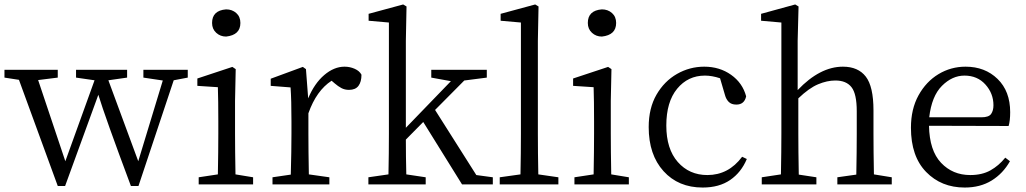

<svg xmlns="http://www.w3.org/2000/svg" viewBox="-21 -827 4603 861"><path d="M821 -514V-479L758 -467L600 7H566Q449 -306 420 -402L271 7H238L64 -469L-1 -479V-514H238V-479L150 -468L272 -104L403 -467L320 -479V-514H549V-479L465 -467L599 -104L709 -466L622 -479V-514Z M993 -663Q967 -663 948.5 -680Q930 -697 930 -724Q930 -780 993 -785Q1020 -785 1038.5 -768.5Q1057 -752 1057 -724Q1057 -670 993 -663ZM1035 -45 1114 -32V0H870V-32L956 -45Q958 -152 958 -228V-284Q958 -377 956 -436L864 -442V-475L1021 -527L1036 -517L1033 -375V-228Q1033 -152 1035 -45Z M1351 -517 1361 -386Q1389 -453 1433 -490.5Q1477 -528 1524 -528Q1548 -528 1569.5 -518.5Q1591 -509 1600 -492Q1600 -460 1586.5 -442Q1573 -424 1544 -424Q1525 -424 1510 -432Q1495 -440 1480 -453L1466 -465Q1398 -421 1362 -319V-228Q1362 -152 1364 -45L1456 -32V0H1201V-32L1283 -44Q1286 -152 1286 -228V-283Q1286 -379 1282 -435L1193 -442V-474L1337 -527Z M2115 -42 2189 -32V0H2051L1877 -280L1799 -201Q1799 -125 1801 -45L1888 -32V0H1631V-32L1721 -45Q1723 -140 1723 -228V-726L1632 -734V-765L1787 -807L1802 -798L1799 -644V-254L2001 -463L1913 -479V-514H2162V-479L2061 -466L1930 -334Z M2393 -45 2483 -32V0H2220V-32L2313 -45Q2315 -140 2315 -228V-726L2224 -734V-765L2379 -807L2394 -798L2391 -644V-228Q2391 -140 2393 -45Z M2678 -663Q2652 -663 2633.5 -680Q2615 -697 2615 -724Q2615 -780 2678 -785Q2705 -785 2723.5 -768.5Q2742 -752 2742 -724Q2742 -670 2678 -663ZM2720 -45 2799 -32V0H2555V-32L2641 -45Q2643 -152 2643 -228V-284Q2643 -377 2641 -436L2549 -442V-475L2706 -527L2721 -517L2718 -375V-228Q2718 -152 2720 -45Z M3307 -124 3328 -114Q3303 -54 3253.5 -20Q3204 14 3130 14Q3021 14 2954.5 -59.5Q2888 -133 2888 -257Q2888 -342 2923 -402.5Q2958 -463 3015 -495.5Q3072 -528 3137 -528Q3206 -528 3257.5 -491.5Q3309 -455 3325 -395Q3317 -358 3281 -358Q3259 -358 3247 -370Q3235 -382 3230 -401L3208 -476Q3172 -488 3140 -488Q3064 -488 3015.5 -429Q2967 -370 2967 -264Q2967 -159 3018.5 -100.5Q3070 -42 3151 -42Q3246 -42 3307 -124Z M3898 -45 3978 -32V0H3734V-32L3819 -44Q3821 -150 3821 -228V-328Q3821 -406 3797.5 -436Q3774 -466 3725 -466Q3688 -466 3647.5 -449Q3607 -432 3559 -386V-228Q3559 -152 3561 -44L3640 -32V0H3395V-32L3481 -45Q3483 -152 3483 -228V-726L3392 -734V-765L3545 -807L3560 -798L3556 -644V-423Q3656 -528 3759 -528Q3827 -528 3861.5 -483.5Q3896 -439 3896 -332V-228Q3896 -150 3898 -45Z M4146 -301H4380Q4413 -301 4423.5 -316Q4434 -331 4434 -355Q4434 -408 4398 -448Q4362 -488 4304 -488Q4249 -488 4203 -442Q4157 -396 4146 -301ZM4502 -262 4145 -263Q4147 -152 4199 -97Q4251 -42 4330 -42Q4383 -42 4420.5 -63Q4458 -84 4487 -120L4508 -104Q4477 -49 4426 -17.5Q4375 14 4305 14Q4200 14 4132 -56Q4064 -126 4064 -254Q4064 -338 4098 -399.5Q4132 -461 4187.5 -494.5Q4243 -528 4309 -528Q4396 -528 4452.5 -473Q4509 -418 4509 -324Q4509 -285 4502 -262Z"/></svg>

Font: Han-Nom Khai
Style: Regular
Weight: 400
Version: Version 1.200;June 22, 2023;FontCreator 14.0.0.2814 64-bit